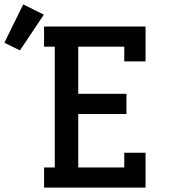

<svg xmlns="http://www.w3.org/2000/svg" viewBox="-153 -856 773 876"><path d="M48 0V-92H97V-643H48V-735H511V-576H414V-643H204V-428H424V-336H204V-92H414V-159H511V0ZM-62 -626 -133 -661 -47 -836 47 -789Z"/></svg>

Font: Iosevka Slab Semibold Extended
Style: Regular
Weight: 600
Width: 7
Monospace: yes
Designer: Belleve Invis
Foundry: Belleve Invis
Version: Version 11.1.0; ttfautohint (v1.8.3)